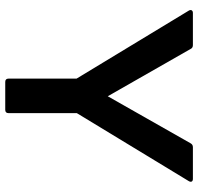

<svg xmlns="http://www.w3.org/2000/svg" viewBox="-32 -742 774 751"><g transform="rotate(90 355.5 -367.0)"><path d="M301 0Q288 0 288 -13V-279L22 -718Q18 -725 21 -729.5Q24 -734 31 -734H157Q168 -734 172 -725L357 -401L541 -725Q546 -734 556 -734H680Q688 -734 690.5 -729.5Q693 -725 689 -718L423 -280V-13Q423 0 410 0Z"/></g></svg>

Font: LINE Seed Sans App
Style: Bold
Weight: 700
Designer: LINE VX Design & Dalton Maag Ltd & Sandoll Inc
Foundry: Dalton Maag Ltd
Version: Version 1.003